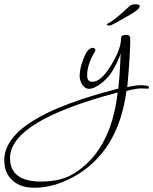

<svg xmlns="http://www.w3.org/2000/svg" viewBox="-341 -424 718 899"><path d="M-180 455Q-245 455 -281 422Q-321 388 -321 326Q-321 126 213 -9Q218 -58 220.5 -99.5Q223 -141 224 -174Q217 -153 208 -134Q199 -115 189 -98Q175 -70 141 -40Q101 -8 76 -8Q57 -8 43 -29Q32 -48 32 -69Q32 -103 49 -146Q67 -200 95 -200Q105 -200 106 -187Q67 -124 67 -71Q67 -41 91 -41Q134 -41 182 -123Q226 -196 226 -246Q226 -261 250 -261Q269 -261 269 -242Q269 -206 265.5 -149.5Q262 -93 255 -16Q266 -19 285.5 -22Q305 -25 319 -25Q357 -25 357 -14Q357 -9 350 -9Q347 -9 337 -9.5Q327 -10 316 -10Q306 -10 285.5 -6Q265 -2 251 2Q213 290 0 406Q-45 430 -89.5 442.5Q-134 455 -180 455ZM-149 426Q-60 426 -5 394Q177 291 210 9Q-294 142 -294 316Q-294 426 -149 426ZM175 -305Q171 -303 164.5 -305Q158 -307 159 -311L162 -313Q174 -318 190 -330Q206 -342 222 -356Q238 -370 249.5 -380.5Q261 -391 264 -394Q272 -401 279.5 -402.5Q287 -404 297 -404Q304 -404 309.5 -401Q315 -398 313 -393Q312 -389 307 -383Q302 -377 281 -363Q280 -362 264.5 -353Q249 -344 229.5 -333Q210 -322 194 -313.5Q178 -305 175 -305Z"/></svg>

Font: Lavishly Yours
Style: Regular
Weight: 400
Designer: Robert E. Leuschke
Foundry: Robert E. Leuschke
Version: Version 1.010; ttfautohint (v1.8.3)